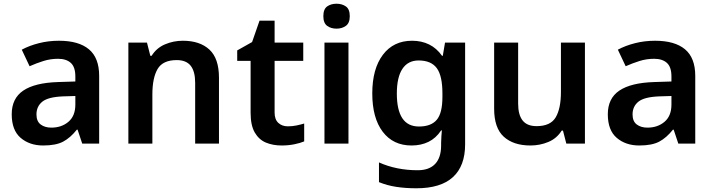

<svg xmlns="http://www.w3.org/2000/svg" viewBox="-20 -772 3834 1032"><path d="M297 -553Q403 -553 458 -507Q513 -461 513 -364V0H422L397 -75H393Q358 -31 319 -10.5Q280 10 212 10Q139 10 91 -31Q43 -72 43 -158Q43 -243 105 -285Q167 -327 292 -331L385 -334V-361Q385 -412 360.5 -434Q336 -456 292 -456Q251 -456 213 -444Q175 -432 139 -416L97 -505Q138 -527 189.5 -540Q241 -553 297 -553ZM320 -254Q239 -251 207.5 -225.5Q176 -200 176 -157Q176 -120 198.5 -103Q221 -86 256 -86Q311 -86 348 -117.5Q385 -149 385 -210V-256Z M963 -553Q1054 -553 1105.5 -505.5Q1157 -458 1157 -354V0H1029V-327Q1029 -388 1005 -418.5Q981 -449 930 -449Q855 -449 827 -401Q799 -353 799 -264V0H670V-543H770L788 -472H795Q821 -514 866.5 -533.5Q912 -553 963 -553Z M1527 -93Q1551 -93 1573 -97.5Q1595 -102 1615 -108V-12Q1594 -3 1562 3.5Q1530 10 1494 10Q1447 10 1409.5 -5.5Q1372 -21 1349.5 -59.5Q1327 -98 1327 -166V-445H1255V-501L1335 -546L1375 -661H1456V-543H1610V-445H1456V-167Q1456 -130 1476 -111.5Q1496 -93 1527 -93Z M1853 -543V0H1724V-543ZM1789 -752Q1818 -752 1839 -737.5Q1860 -723 1860 -685Q1860 -648 1839 -633Q1818 -618 1789 -618Q1759 -618 1738.5 -633Q1718 -648 1718 -685Q1718 -723 1738.5 -737.5Q1759 -752 1789 -752Z M2195 -553Q2246 -553 2286.5 -533Q2327 -513 2356 -472H2360L2372 -543H2480V4Q2480 120 2414.5 180Q2349 240 2218 240Q2160 240 2110.5 232.5Q2061 225 2017 207V101Q2111 143 2225 143Q2287 143 2319 109Q2351 75 2351 10V-4Q2351 -20 2352.5 -39.5Q2354 -59 2355 -71H2351Q2323 -29 2283 -9.5Q2243 10 2192 10Q2093 10 2037 -64Q1981 -138 1981 -270Q1981 -402 2038 -477.5Q2095 -553 2195 -553ZM2230 -447Q2173 -447 2143 -402Q2113 -357 2113 -269Q2113 -181 2142.5 -136.5Q2172 -92 2232 -92Q2297 -92 2327.5 -128Q2358 -164 2358 -251V-270Q2358 -365 2327.5 -406Q2297 -447 2230 -447Z M3124 -543V0H3024L3006 -70H2999Q2973 -28 2927.5 -9Q2882 10 2831 10Q2740 10 2688 -37Q2636 -84 2636 -188V-543H2765V-215Q2765 -155 2789 -124.5Q2813 -94 2864 -94Q2939 -94 2967 -141.5Q2995 -189 2995 -278V-543Z M3501 -553Q3607 -553 3662 -507Q3717 -461 3717 -364V0H3626L3601 -75H3597Q3562 -31 3523 -10.5Q3484 10 3416 10Q3343 10 3295 -31Q3247 -72 3247 -158Q3247 -243 3309 -285Q3371 -327 3496 -331L3589 -334V-361Q3589 -412 3564.5 -434Q3540 -456 3496 -456Q3455 -456 3417 -444Q3379 -432 3343 -416L3301 -505Q3342 -527 3393.5 -540Q3445 -553 3501 -553ZM3524 -254Q3443 -251 3411.5 -225.5Q3380 -200 3380 -157Q3380 -120 3402.5 -103Q3425 -86 3460 -86Q3515 -86 3552 -117.5Q3589 -149 3589 -210V-256Z"/></svg>

Font: Noto Sans Sora Sompeng SemiBold
Style: Regular
Weight: 600
Version: Version 2.101